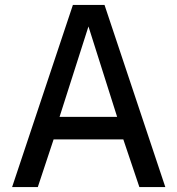

<svg xmlns="http://www.w3.org/2000/svg" viewBox="-20 -757 718 777"><path d="M275 -737H403L649 0H544L479 -193H197L133 0H29ZM454 -284 338 -650 221 -284Z"/></svg>

Font: Exo Medium
Style: Regular
Weight: 500
Designer: Natanael Gama
Foundry: Natanael Gama
Version: Version 1.500; ttfautohint (v1.6)